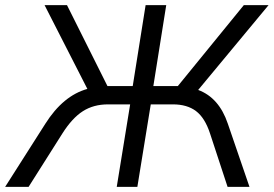

<svg xmlns="http://www.w3.org/2000/svg" viewBox="-48 -725 1062 745"><path d="M-28 0 128 -245Q197 -354 291 -380L125 -705H212L369 -391H467L517 -705H597L547 -391H642L898 -705H994L721 -376Q802 -346 836 -245L920 0H835L767 -207Q747 -268 712.5 -294Q678 -320 623 -320H537L485 0H405L457 -320H371Q315 -320 273.5 -293.5Q232 -267 194 -207L63 0Z"/></svg>

Font: Nunito Sans
Style: Italic
Weight: 400
Italic angle: -9°
Designer: Vernon Adams
Foundry: Vernon Adams
Version: Version 3.006; ttfautohint (v1.8.3)